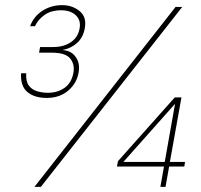

<svg xmlns="http://www.w3.org/2000/svg" viewBox="-20 -727 782 747"><path d="M162 -346Q113 -346 86 -369.5Q59 -393 62 -442H82Q80 -411 92 -394.5Q104 -378 124.5 -372Q145 -366 166 -366Q204 -366 231.5 -385.5Q259 -405 266 -446Q271 -478 252.5 -500Q234 -522 183 -522H132L136 -544H187Q228 -544 256 -563Q284 -582 290 -618Q295 -649 274.5 -668Q254 -687 218 -687Q179 -687 153.5 -669Q128 -651 116 -625H97Q111 -663 145 -685Q179 -707 222 -707Q261 -707 289.5 -684Q318 -661 310 -618Q304 -582 280.5 -560.5Q257 -539 225 -533V-532Q257 -530 274.5 -505.5Q292 -481 286 -446Q279 -403 245.5 -374.5Q212 -346 162 -346ZM114 0 663 -700H689L139 0ZM604 0 618 -79H435L439 -100L660 -348H686L641 -97H700L697 -79H638L624 0ZM460 -97H621L661 -323Z"/></svg>

Font: DM Sans 16pt Thin
Style: Italic
Weight: 250
Italic angle: -10°
Version: Version 4.004;gftools[0.9.30]